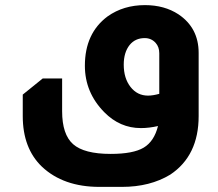

<svg xmlns="http://www.w3.org/2000/svg" viewBox="-20 -492 852 751"><path d="M598 1Q563 9 531 9Q449 9 388 -53Q312 -130 312 -235Q312 -362 401 -428Q463 -472 547 -472Q623 -472 678 -436Q757 -383 757 -285V-38Q757 117 646 191Q567 239 457 239H369Q228 239 144 160Q69 88 69 -38V-122L147 -185H223V-57Q223 34 266 72Q309 110 413 110Q501 110 542 85.5Q583 61 598 1ZM603 -284Q603 -308 589 -324Q572 -343 546 -343Q509 -343 487 -316Q464 -287 464 -239Q464 -186 490.5 -152Q517 -118 559 -118Q578 -118 603 -125Z"/></svg>

Font: Almarai ExtraBold
Style: Regular
Weight: 800
Designer: Boutros International 2019
Foundry: Created by Boutros International 2019
Version: Version 1.10